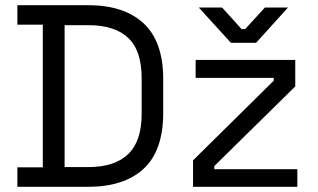

<svg xmlns="http://www.w3.org/2000/svg" viewBox="-20 -720 1224 740"><path d="M47 0V-75H145V-625H47V-700H320Q458 -700 533.5 -630Q609 -560 609 -415V-285Q609 -139 533.5 -69.5Q458 0 320 0ZM229 -76H320Q422 -76 474 -126Q526 -176 526 -281V-418Q526 -525 474 -574Q422 -623 320 -623H229ZM724 0V-102L1035 -409V-420H734V-489H1118V-387L806 -80V-68H1126V0ZM870 -555 746 -691H836L911 -608H925L1001 -691H1090L967 -555Z"/></svg>

Font: Space Grotesk
Style: Regular
Weight: 400
Designer: Florian Karsten
Foundry: Florian Karsten
Version: Version 2.000